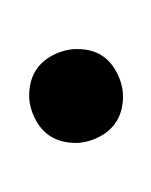

<svg xmlns="http://www.w3.org/2000/svg" viewBox="-6 -102 106 135"><g transform="rotate(-90 47.5 -34.0)"><path d="M48 -67Q71 -67 79 -45Q81 -39 81 -34V-33Q81 -11 59 -3Q53 -1 48 -1Q25 -1 17 -23Q15 -29 15 -34Q15 -57 37 -65Q43 -67 48 -67Z"/></g></svg>

Font: Maria
Style: Christmas
Weight: 400
Designer: Muhammad Yoni
Version: Version 001.000